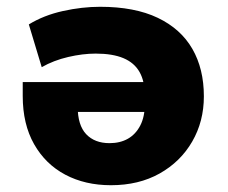

<svg xmlns="http://www.w3.org/2000/svg" viewBox="-20 -535 671 566"><path d="M307 11Q231 11 172.5 -20Q114 -51 80.5 -110Q47 -169 47 -252V-293H429V-205H192L209 -221Q209 -166 234 -139.5Q259 -113 303 -113Q334 -113 357 -126Q380 -139 393.5 -165Q407 -191 407 -230V-252Q407 -295 391.5 -322.5Q376 -350 344 -363.5Q312 -377 262 -377Q224 -377 181 -367Q138 -357 103 -337L65 -463Q109 -490 165.5 -502.5Q222 -515 275 -515Q377 -515 445 -482.5Q513 -450 547 -391Q581 -332 581 -251Q581 -177 546.5 -117.5Q512 -58 450.5 -23.5Q389 11 307 11Z"/></svg>

Font: Nunito Sans 8pt Black
Style: Regular
Weight: 900
Version: Version 3.101;gftools[0.9.27]